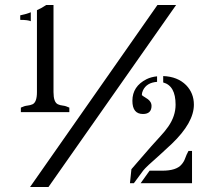

<svg xmlns="http://www.w3.org/2000/svg" viewBox="-20 -729 812 764"><path d="M172.9 15.1H99.6L606.4 -709H680.7ZM127 -688.5Q147.9 -697.8 163.6 -709H192.9V-362.3Q192.9 -322.3 210.4 -314Q218.8 -310.1 230.2 -308.8Q241.7 -307.6 255.9 -300.8V-282.7H63V-300.8Q77.1 -307.6 88.9 -308.8Q100.6 -310.1 109.4 -314Q127 -322.3 127 -362.3ZM102.5 -644.5Q91.8 -649.9 60.5 -649.9V-668Q86.9 -673.3 102.5 -680.2ZM548.8 -275.4Q506.8 -275.4 506.8 -328.1Q506.8 -385.7 563.5 -414.1Q581.5 -422.9 605 -425.3V-403.3Q563.5 -400.4 548.8 -369.1Q544.4 -359.9 544.4 -350.6Q549.3 -346.2 556.2 -342.3Q563 -338.4 568.8 -334Q583 -322.8 583 -308.1Q583 -275.4 548.8 -275.4ZM575.2 -49.8H625.5Q681.6 -49.8 702.1 -74.2Q711.9 -85 716.8 -99.1Q721.7 -113.3 730 -128.4H744.1V0H539.6ZM678.7 -312.5Q678.7 -387.7 629.4 -400.9V-426.3Q686.5 -424.3 720.7 -390.1Q751.5 -358.4 751.5 -312.5Q751.5 -241.2 664.1 -157.2Q640.1 -134.3 617.7 -114.3Q559.6 -63.5 549.8 -50.3L512.7 0H497.1L502.9 -55.7Q515.1 -69.8 527.1 -83.7Q539.1 -97.7 552.5 -113Q565.9 -128.4 582.5 -147.5Q599.1 -166.5 617.4 -186Q635.7 -205.6 649.4 -225.1Q678.7 -267.1 678.7 -312.5Z"/></svg>

Font: Stardos Stencil
Style: Regular
Weight: 400
Version: Version 1.000